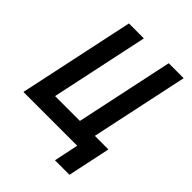

<svg xmlns="http://www.w3.org/2000/svg" viewBox="-268 -834 1108 1108"><g transform="rotate(45 286.5 -280.0)"><path d="M571.2 -710 420.2 0H-26.6L124.4 -710H246.4L119.4 -112.2H322.2L449.2 -710ZM381 150 412.4 0H302.4L326.4 -112.2H554.8L499.4 150Z"/></g></svg>

Font: Geist Mono
Style: Italic
Weight: 400
Italic angle: -12°
Monospace: yes
Designer: Basement.studio, Andrés Briganti, Mateo Zaragoza
Foundry: Basement.studio, Vercel, Andrés Briganti, Guido Ferreyra, Mateo Zaragoza
Version: Version 1.500